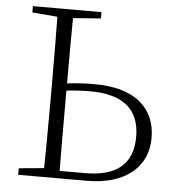

<svg xmlns="http://www.w3.org/2000/svg" viewBox="-52 -771 747 820"><g transform="rotate(5 321.5 -361.5)"><path d="M341 -32Q544 -32 544 -205Q544 -382 332 -382Q280 -382 230 -376V-333Q230 -132 231 -32ZM231 -687Q230 -595 230 -407Q285 -414 347 -414Q477 -414 545 -357Q610 -302 610 -206Q610 -114 544 -58Q474 0 348 0H56V-28L164 -38Q166 -135 166 -333V-390Q166 -589 164 -687L56 -696V-723H350V-696Z"/></g></svg>

Font: Source Han Serif SC ExtraLight
Style: Regular
Weight: 250
Designer: Ryoko NISHIZUKA  (kana & ideographs); Frank Grießhammer (Latin, Greek & Cyrillic); Wenlong ZHANG  (bopomofo); Sandoll Co
Foundry: Adobe Systems Incorporated
Version: Version 1.001 October 20, 2017